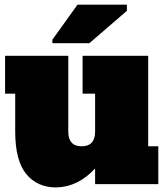

<svg xmlns="http://www.w3.org/2000/svg" viewBox="-20 -798 716 832"><path d="M45.9 -228V-392.1H2V-556.2H275.9V-228Q275.9 -164.1 334 -164.1Q392.1 -164.1 392.1 -228V-392.1H337.9V-556.2H622.1V-164.1H666V0H392.1V-67.9Q317.4 12.7 223.1 14.2Q141.1 14.2 93.3 -44.4Q45.9 -103 45.9 -228ZM207 -610.8V-626L315.9 -777.8H529.8V-751L367.2 -610.8Z"/></svg>

Font: AlfaSlabOne-Regular
Style: Regular
Weight: 400
Designer: JM Sole
Foundry: JM Sole
Version: Version 1.001